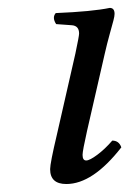

<svg xmlns="http://www.w3.org/2000/svg" viewBox="-20 -456 327 486"><path d="M245.1 -319.8 200.2 -124Q189 -74.2 189 -64Q189 -49.8 198.2 -49.8Q207 -49.8 226.3 -64.2Q245.6 -78.6 264.2 -100.1Q281.2 -100.1 287.1 -83Q214.8 9.8 147.9 9.8Q106.9 9.8 106.9 -27.8Q106.9 -43 124 -115.2L170.9 -320.8Q180.2 -364.7 180.2 -371.1Q180.2 -390.6 162.1 -392.1L122.1 -395Q111.3 -411.6 121.1 -422.9Q213.9 -426.8 257.8 -436Q270 -436 270 -420.9Q270 -415 267.1 -404.1Q264.2 -393.1 257.6 -369.4Q251 -345.7 245.1 -319.8Z"/></svg>

Font: Common Serif
Style: Italic
Weight: 400
Italic angle: -12°
Designer: Philipp H. Poll, Khaled Hosny
Foundry: Stefan Peev, Context Ltd.
Version: Version 1.026